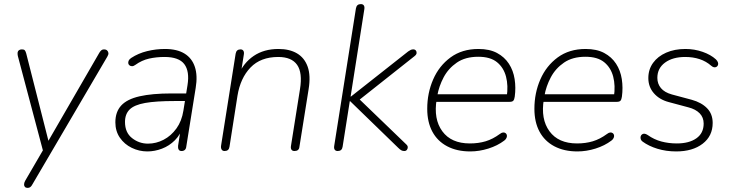

<svg xmlns="http://www.w3.org/2000/svg" viewBox="-20 -731 3575 937"><path d="M115 186Q106 186 101.5 181Q97 176 97.5 168Q98 160 103 151L195 -7L192 13L67 -458Q65 -468 66 -475Q67 -482 72.5 -486Q78 -490 87 -490Q97 -490 101 -485.5Q105 -481 108 -470L224 -14H199L465 -474Q470 -482 475 -486Q480 -490 488 -490Q497 -490 502.5 -485Q508 -480 509 -472.5Q510 -465 504 -455L138 169Q134 177 128.5 181.5Q123 186 115 186Z M699 8Q659 8 623 -9.5Q587 -27 565 -59Q543 -91 543 -134Q543 -185 571.5 -216Q600 -247 661 -261Q722 -275 818 -275H899L893 -238H834Q741 -238 688 -228.5Q635 -219 612.5 -196.5Q590 -174 590 -136Q590 -84 624.5 -57Q659 -30 702 -30Q742 -30 778.5 -49Q815 -68 841 -104Q867 -140 875 -191L895 -315Q906 -383 879.5 -418Q853 -453 783 -453Q743 -453 707.5 -445Q672 -437 640 -414Q632 -408 624.5 -408Q617 -408 612 -412Q607 -416 606 -422Q605 -428 608 -435Q611 -442 620 -448Q655 -471 698 -481.5Q741 -492 785 -492Q844 -492 880.5 -469.5Q917 -447 931 -404.5Q945 -362 935 -302L889 -15Q888 -5 882 0.5Q876 6 866 6Q856 6 852 -1Q848 -8 849 -19L864 -116H874Q861 -74 833.5 -46.5Q806 -19 770.5 -5.5Q735 8 699 8Z M1076 6Q1066 6 1061.5 -1.5Q1057 -9 1059 -21L1130 -469Q1132 -480 1138 -485Q1144 -490 1154 -490Q1163 -490 1167.5 -483.5Q1172 -477 1170 -465L1154 -364H1143Q1168 -424 1218 -458Q1268 -492 1339 -492Q1393 -492 1429.5 -470.5Q1466 -449 1481.5 -405.5Q1497 -362 1486 -295L1441 -13Q1440 -4 1434 1Q1428 6 1417 6Q1407 6 1402.5 -0.5Q1398 -7 1400 -19L1444 -296Q1457 -376 1430 -414.5Q1403 -453 1338 -453Q1252 -453 1202.5 -401.5Q1153 -350 1139 -264L1100 -15Q1097 6 1076 6Z M1628 6Q1618 6 1613.5 -0.5Q1609 -7 1611 -19L1717 -690Q1719 -701 1725 -706Q1731 -711 1741 -711Q1751 -711 1755.5 -704.5Q1760 -698 1758 -686L1691 -260H1693L1972 -480Q1979 -485 1984.5 -487.5Q1990 -490 1997 -490Q2005 -490 2009.5 -484.5Q2014 -479 2013 -471.5Q2012 -464 2003 -457L1710 -225L1716 -264L1962 -27Q1970 -20 1970 -12.5Q1970 -5 1965.5 0.5Q1961 6 1953 6Q1945 6 1938.5 2.5Q1932 -1 1923 -10L1689 -237H1687L1652 -15Q1649 6 1628 6Z M2275 8Q2210 8 2162.5 -17Q2115 -42 2090 -88.5Q2065 -135 2065 -200Q2065 -277 2094 -343.5Q2123 -410 2179 -451Q2235 -492 2315 -492Q2369 -492 2405.5 -472.5Q2442 -453 2463.5 -420Q2485 -387 2491.5 -345Q2498 -303 2492 -259Q2490 -245 2485 -239.5Q2480 -234 2467 -234H2094L2100 -271H2472L2453 -259Q2461 -313 2449.5 -357Q2438 -401 2405.5 -427.5Q2373 -454 2314 -454Q2251 -454 2209.5 -425.5Q2168 -397 2145 -353.5Q2122 -310 2114 -264L2111 -246Q2095 -150 2138.5 -90.5Q2182 -31 2273 -31Q2315 -31 2350 -41.5Q2385 -52 2419 -77Q2428 -84 2435 -84.5Q2442 -85 2447 -81.5Q2452 -78 2453.5 -72Q2455 -66 2452 -58.5Q2449 -51 2441 -45Q2408 -20 2363.5 -6Q2319 8 2275 8Z M2798 8Q2733 8 2685.5 -17Q2638 -42 2613 -88.5Q2588 -135 2588 -200Q2588 -277 2617 -343.5Q2646 -410 2702 -451Q2758 -492 2838 -492Q2892 -492 2928.5 -472.5Q2965 -453 2986.5 -420Q3008 -387 3014.5 -345Q3021 -303 3015 -259Q3013 -245 3008 -239.5Q3003 -234 2990 -234H2617L2623 -271H2995L2976 -259Q2984 -313 2972.5 -357Q2961 -401 2928.5 -427.5Q2896 -454 2837 -454Q2774 -454 2732.5 -425.5Q2691 -397 2668 -353.5Q2645 -310 2637 -264L2634 -246Q2618 -150 2661.5 -90.5Q2705 -31 2796 -31Q2838 -31 2873 -41.5Q2908 -52 2942 -77Q2951 -84 2958 -84.5Q2965 -85 2970 -81.5Q2975 -78 2976.5 -72Q2978 -66 2975 -58.5Q2972 -51 2964 -45Q2931 -20 2886.5 -6Q2842 8 2798 8Z M3280 8Q3231 8 3188.5 -5Q3146 -18 3116 -40Q3109 -45 3107 -52Q3105 -59 3106.5 -65Q3108 -71 3113 -75Q3118 -79 3125 -78.5Q3132 -78 3141 -72Q3172 -50 3207.5 -40.5Q3243 -31 3283 -31Q3343 -31 3378.5 -56Q3414 -81 3414 -128Q3414 -158 3394.5 -178Q3375 -198 3340 -207L3243 -233Q3198 -245 3171 -276Q3144 -307 3144 -350Q3144 -392 3167 -424Q3190 -456 3231 -474Q3272 -492 3325 -492Q3369 -492 3409 -478Q3449 -464 3474 -441Q3481 -434 3483.5 -427Q3486 -420 3484 -414Q3482 -408 3477 -405Q3472 -402 3465.5 -402.5Q3459 -403 3451 -410Q3426 -432 3394 -442.5Q3362 -453 3324 -453Q3263 -453 3225.5 -425.5Q3188 -398 3188 -351Q3188 -322 3205.5 -301Q3223 -280 3259 -270L3356 -244Q3403 -231 3430.5 -203Q3458 -175 3458 -131Q3458 -67 3409 -29.5Q3360 8 3280 8Z"/></svg>

Font: Nunito ExtraLight
Style: Italic
Weight: 200
Italic angle: -9°
Designer: Vernon Adams
Foundry: Vernon Adams
Version: Version 3.602